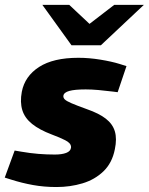

<svg xmlns="http://www.w3.org/2000/svg" viewBox="-28 -764 615 793"><path d="M205.4 8.5Q153.9 8.5 108.3 0.2Q62.6 -8 18.7 -22L-8.4 -30.5L32.5 -142.2L59 -137.7Q96.5 -131.2 130.9 -128.4Q165.4 -125.7 198.4 -125.7Q227.5 -125.7 245.4 -132.5Q263.2 -139.2 265.3 -153.8Q266.3 -161.9 261.3 -169.4Q256.2 -177 238.9 -186Q221.7 -195 185.6 -208.6Q135.1 -227.6 104.6 -252.1Q74.1 -276.6 64.1 -309.3Q54.1 -342 62.1 -385Q74.6 -449.4 133.4 -487.4Q192.3 -525.3 295.6 -525.3Q340 -525.3 386.9 -517.6Q433.8 -509.9 465.9 -499.9L494.4 -490.9L458 -383.2L438.5 -385.7Q406.5 -389.7 378.2 -392.2Q350 -394.7 326 -394.7Q280.5 -394.7 258.1 -388.4Q235.8 -382.1 233.8 -368.6Q232.7 -360.5 239.3 -353.7Q245.8 -346.9 266.6 -337.9Q287.4 -328.9 330.4 -313.3Q380.9 -295.8 409.1 -273.8Q437.4 -251.8 446.4 -221.3Q455.4 -190.8 446.4 -147.8Q435.4 -91.3 399.5 -56.6Q363.5 -21.9 312.6 -6.7Q261.7 8.5 205.4 8.5ZM267.3 -577 317.7 -646.9 443.9 -744H566.3L388.6 -577ZM267.3 -577 146.9 -744H257.9L362.5 -645.8L388.6 -577Z"/></svg>

Font: REM Medium
Style: Italic
Weight: 500
Italic angle: -11°
Designer: Octavio Pardo
Foundry: Ashler Design
Version: Version 1.005;gftools[0.9.28]